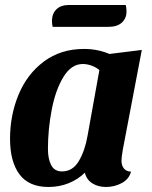

<svg xmlns="http://www.w3.org/2000/svg" viewBox="-20 -725 604 765"><path d="M464 -85Q464 -66 473.5 -54Q483 -42 502 -41Q494 -11 465 4.5Q436 20 402 20Q371 20 348 5.5Q325 -9 318 -37Q291 -10 253.5 5Q216 20 173 20Q95 20 57.5 -30.5Q20 -81 20 -172Q20 -266 54 -348Q88 -430 155 -480Q222 -530 315 -530Q369 -530 416 -510L545 -526L469 -127Q464 -97 464 -85ZM310 -470Q264 -470 232.5 -418Q201 -366 186 -287.5Q171 -209 171 -132Q171 -92 184 -67Q197 -42 227 -42Q270 -42 294.5 -84Q319 -126 329 -185L376 -446Q361 -458 343.5 -464Q326 -470 310 -470ZM484 -679Q484 -652 465.5 -635Q447 -618 412 -618H190Q187 -627 187 -644Q188 -672 205.5 -688.5Q223 -705 252 -705H481Q484 -695 484 -679Z"/></svg>

Font: Sansita
Style: Bold Italic
Weight: 700
Italic angle: -11°
Designer: Pablo Cosgaya
Foundry: Omnibus-Type
Version: Version 1.006